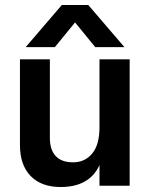

<svg xmlns="http://www.w3.org/2000/svg" viewBox="-20 -745 605 770"><path d="M200 -556H83L228 -725H334L479 -556H362L281 -655ZM500 0H379V-83Q339 5 223 5Q146 5 103 -39Q60 -83 60 -164V-507H180V-192Q180 -144 203.5 -119Q227 -94 273.5 -94Q320 -94 349.5 -129Q379 -164 379 -235V-507H500Z"/></svg>

Font: Hind Jalandhar SemiBold
Style: Regular
Weight: 600
Designer: Namrata Goyal
Foundry: Indian Type Foundry
Version: Version 0.702;PS 1.0;hotconv 1.0.81;makeotf.lib2.5.63406